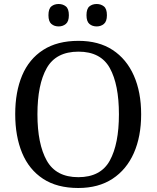

<svg xmlns="http://www.w3.org/2000/svg" viewBox="-20 -929 782 959"><path d="M371 10Q265 10 195 -36Q125 -82 90.5 -165Q56 -248 56 -359Q56 -470 90.5 -552Q125 -634 195.5 -679.5Q266 -725 372 -725Q473 -725 542.5 -679.5Q612 -634 648.5 -551.5Q685 -469 685 -358Q685 -247 648.5 -164.5Q612 -82 542 -36Q472 10 371 10ZM371 -44Q483 -44 528.5 -127Q574 -210 574 -358Q574 -507 528.5 -589Q483 -671 372 -671Q260 -671 213.5 -589Q167 -507 167 -358Q167 -210 213.5 -127Q260 -44 371 -44ZM463 -797Q441 -797 426.5 -809.5Q412 -822 412 -853Q412 -885 426.5 -897Q441 -909 463 -909Q484 -909 499 -897Q514 -885 514 -853Q514 -822 499 -809.5Q484 -797 463 -797ZM273 -797Q251 -797 236.5 -809.5Q222 -822 222 -853Q222 -885 236.5 -897Q251 -909 273 -909Q294 -909 309 -897Q324 -885 324 -853Q324 -822 309 -809.5Q294 -797 273 -797Z"/></svg>

Font: Noto Naskh Arabic UI
Style: Regular
Weight: 400
Designer: Monotype Design Team, David Williams, Mohamad Dakak and Nizar Qandah
Foundry: Monotype Imaging Inc.
Version: Version 2.014